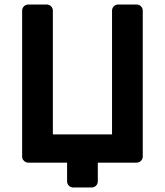

<svg xmlns="http://www.w3.org/2000/svg" viewBox="-20 -720 730 850"><path d="M413 83Q413 94 405 102Q397 110 386 110H304Q293 110 285 102Q277 94 277 83V0H105Q94 0 86 -8Q78 -16 78 -27V-673Q78 -684 86 -692Q94 -700 105 -700H187Q198 -700 206 -692Q214 -684 214 -673V-125H476V-673Q476 -684 484 -692Q492 -700 503 -700H585Q596 -700 604 -692Q612 -684 612 -673V-27Q612 -16 604 -8Q596 0 585 0H413Z"/></svg>

Font: Hezaedrus Medium
Style: Regular
Weight: 500
Designer: Hubert & Fischer
Foundry: Hubert & Fischer
Version: Version 1.10;September 3, 2019;FontCreator 11.5.0.2425 64-bi